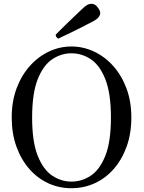

<svg xmlns="http://www.w3.org/2000/svg" viewBox="-20 -984 763 1016"><path d="M358 12Q293 12 236 -14Q179 -40 135.5 -89.5Q92 -139 67 -208Q42 -277 42 -362Q42 -448 68 -517Q94 -586 138.5 -635.5Q183 -685 239.5 -711.5Q296 -738 358 -738Q420 -738 477 -711.5Q534 -685 578.5 -635.5Q623 -586 649 -517Q675 -448 675 -362Q675 -277 650 -208Q625 -139 581.5 -89.5Q538 -40 480.5 -14Q423 12 358 12ZM358 -23Q413 -23 460.5 -54.5Q508 -86 537.5 -160Q567 -234 567 -362Q567 -490 537.5 -564.5Q508 -639 460.5 -670.5Q413 -702 358 -702Q304 -702 256.5 -670.5Q209 -639 179.5 -564.5Q150 -490 150 -362Q150 -234 179.5 -160Q209 -86 256.5 -54.5Q304 -23 358 -23ZM290 -780Q283 -781 278.5 -788Q274 -795 275 -801Q278 -804 293 -819Q308 -834 329.5 -855Q351 -876 373 -897Q395 -918 412.5 -934.5Q430 -951 437 -955Q451 -965 468.5 -963.5Q486 -962 499 -942Q515 -921 509 -906Q503 -891 489 -881Q482 -876 461 -865Q440 -854 412.5 -840Q385 -826 358 -813Q331 -800 312 -791Q293 -782 290 -780Z"/></svg>

Font: TsukuhouMincho
Style: Regular
Weight: 400
Designer: Iose
Foundry: Typographish
Version: Version 1.001; ttfautohint (v1.8.3)